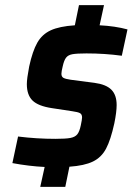

<svg xmlns="http://www.w3.org/2000/svg" viewBox="-20 -716 515 744"><path d="M223 -459Q218 -439 218 -430Q218 -419 225.5 -414.5Q233 -410 254 -407L346 -395Q391 -389 411.5 -368.5Q432 -348 432 -309Q432 -282 423 -238Q409 -174 391 -140Q373 -106 340 -90Q307 -74 249 -70L233 8H136L153 -69Q92 -72 28 -84L50 -187Q122 -178 195 -178Q235 -178 253 -181.5Q271 -185 279.5 -195.5Q288 -206 293 -230Q298 -253 298 -261Q298 -273 290 -277.5Q282 -282 260 -285L181 -297Q128 -305 106 -326.5Q84 -348 84 -390Q84 -411 93 -458Q106 -518 124.5 -550.5Q143 -583 176.5 -598.5Q210 -614 270 -618L286 -696H383L366 -618Q426 -615 474 -602L452 -500Q386 -509 315 -509Q278 -509 261 -506Q244 -503 236 -492.5Q228 -482 223 -459Z"/></svg>

Font: Saira Semi Condensed SemiBold
Style: Italic
Weight: 600
Width: 4
Italic angle: -12°
Designer: Hector Gatti with collaboration of the Omnibus-Type team
Foundry: Omnibus-Type
Version: Version 1.001; ttfautohint (v1.8)